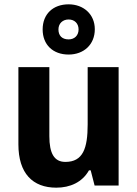

<svg xmlns="http://www.w3.org/2000/svg" viewBox="-20 -857 635 887"><path d="M297 -605C367 -605 418 -651 418 -722C418 -791 366 -837 297 -837C225 -837 177 -792 177 -721C177 -650 225 -605 297 -605ZM297 -675C266 -675 250 -693 250 -721C250 -749 270 -767 297 -767C324 -767 343 -749 343 -721C343 -693 324 -675 297 -675ZM528 -547H385V-282C385 -171 363 -109 282 -109C230 -109 208 -149 208 -228V-547H65V-190C65 -56 131 10 240 10C304 10 360 -15 391 -70H399L417 0H528Z"/></svg>

Font: Noto Sans Khmer SemiCondensed
Style: Bold
Weight: 700
Width: 4
Designer: Danh Hong and the Monotype Design Team
Foundry: Monotype Imaging Inc.
Version: Version 2.004